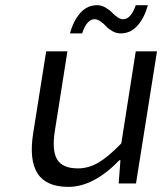

<svg xmlns="http://www.w3.org/2000/svg" viewBox="-20 -708 640 741"><path d="M250 -579.1Q263.7 -628.9 290.3 -658.4Q316.9 -688 355 -688Q371.1 -688 386.2 -679.4Q401.4 -670.9 410.9 -660.9Q420.4 -650.9 432.4 -642.3Q444.3 -633.8 455.1 -633.8Q485.4 -633.8 503.9 -688H550.8Q537.1 -638.7 510.5 -608.9Q483.9 -579.1 445.8 -579.1Q429.2 -579.1 414.1 -587.6Q398.9 -596.2 389.6 -606.4Q380.4 -616.7 368.2 -625.2Q356 -633.8 345.2 -633.8Q314.9 -633.8 296.9 -579.1ZM244.1 13.2Q158.2 13.2 125 -38.6Q91.8 -90.3 107.9 -192.9L158.2 -509.8H240.2L191.9 -204.1Q179.7 -128.4 200.2 -93.3Q220.7 -58.1 280.8 -58.1Q321.8 -58.1 360.1 -80.6Q398.4 -103 448.2 -154.8L503.9 -509.8H585.9L504.9 0H438L444.8 -89.8H440.9Q341.3 13.2 244.1 13.2Z"/></svg>

Font: Office Code Pro Italic
Style: Regular
Weight: 400
Italic angle: -9°
Designer: Nathan Rutzky & Paul D. Hunt
Foundry: Adobe Systems Incorporated
Version: Version 1.004;PS 001.004;hotconv 1.0.70;makeotf.lib2.5.58329